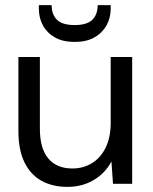

<svg xmlns="http://www.w3.org/2000/svg" viewBox="-20 -719 599 751"><path d="M244 12Q186 12 143 -11.5Q100 -35 76 -83.5Q52 -132 52 -206V-496H136V-215Q136 -138 169 -99Q202 -60 263 -60Q306 -60 340 -81Q374 -102 393.5 -142Q413 -182 413 -239V-496H497V0H422L416 -86H415Q391 -41 346 -14.5Q301 12 244 12ZM272 -555Q226 -555 195 -572.5Q164 -590 148 -619.5Q132 -649 132 -685V-699H182Q182 -662 203 -641.5Q224 -621 272 -621Q320 -621 341 -641.5Q362 -662 362 -699H413V-685Q413 -649 396.5 -619.5Q380 -590 349 -572.5Q318 -555 272 -555Z"/></svg>

Font: DM Sans 28pt
Style: Regular
Weight: 400
Version: Version 4.004;gftools[0.9.30]